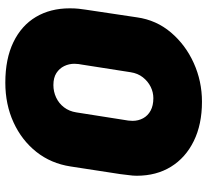

<svg xmlns="http://www.w3.org/2000/svg" viewBox="-48 -704 760 703"><g transform="rotate(-90 331.5 -352.0)"><path d="M311 8Q228 8 167 -22Q106 -52 73 -105.5Q40 -159 40 -231Q40 -245 42.5 -262Q45 -279 46 -291L74 -473Q85 -545 127.5 -598.5Q170 -652 235.5 -682Q301 -712 381 -712Q468 -712 529 -682.5Q590 -653 621.5 -600Q653 -547 653 -476Q653 -458 651.5 -443.5Q650 -429 648 -417L620 -230Q610 -159 564.5 -105.5Q519 -52 452.5 -22Q386 8 311 8ZM324 -170Q346 -170 366 -180Q386 -190 400.5 -208.5Q415 -227 419 -253L447 -432Q448 -436 449 -444Q450 -452 450 -459Q450 -479 441.5 -496.5Q433 -514 416 -525Q399 -536 372 -536Q348 -536 326.5 -526Q305 -516 290.5 -497Q276 -478 272 -452L244 -274Q243 -270 242 -261.5Q241 -253 241 -246Q241 -225 250.5 -207.5Q260 -190 278.5 -180Q297 -170 324 -170Z"/></g></svg>

Font: MuseoModerno Black
Style: Italic
Weight: 900
Italic angle: -9°
Designer: Pablo Cosgaya, Héctor Gatti, Marcela Romero, and the Authors of The MuseoModerno Project.
Foundry: Omnibus-Type Team
Version: Version 1.003